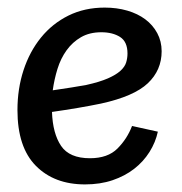

<svg xmlns="http://www.w3.org/2000/svg" viewBox="-20 -476 479 506"><path d="M217 -59Q264 -59 289.5 -84.5Q315 -110 328 -144L396 -129Q390 -101 374 -75.5Q358 -50 333.5 -31Q309 -12 276.5 -1Q244 10 204 10Q123 10 74.5 -39Q26 -88 26 -186Q26 -242 42 -291Q58 -340 88 -377Q118 -414 160.5 -435Q203 -456 256 -456Q288 -456 315.5 -448Q343 -440 363 -425Q383 -410 394.5 -388.5Q406 -367 406 -341Q406 -291 369.5 -256.5Q333 -222 246 -203Q217 -197 184.5 -191.5Q152 -186 117 -181Q119 -124 141 -91.5Q163 -59 217 -59ZM207 -252Q243 -260 264.5 -269.5Q286 -279 297.5 -289.5Q309 -300 312.5 -311.5Q316 -323 316 -335Q316 -366 296.5 -378.5Q277 -391 247 -391Q216 -391 193.5 -378Q171 -365 155.5 -343.5Q140 -322 131.5 -294.5Q123 -267 119 -238Q147 -242 168.5 -245.5Q190 -249 207 -252Z"/></svg>

Font: Zilla Slab Medium
Style: Regular
Weight: 500
Designer: Typotheque.com
Foundry: Typotheque type foundry
Version: Version 1.1; 2017